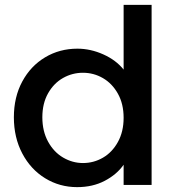

<svg xmlns="http://www.w3.org/2000/svg" viewBox="-20 -760 718 789"><path d="M37 -278Q37 -361 71.5 -425Q106 -489 165.5 -524.5Q225 -560 298 -560Q352 -560 404.5 -536.5Q457 -513 488 -474V-740H603V0H488V-83Q460 -43 410.5 -17Q361 9 297 9Q225 9 165.5 -27.5Q106 -64 71.5 -129.5Q37 -195 37 -278ZM488 -276Q488 -333 464.5 -375Q441 -417 403 -439Q365 -461 321 -461Q277 -461 239 -439.5Q201 -418 177.5 -376.5Q154 -335 154 -278Q154 -221 177.5 -178Q201 -135 239.5 -112.5Q278 -90 321 -90Q365 -90 403 -112Q441 -134 464.5 -176.5Q488 -219 488 -276Z"/></svg>

Font: MSTAGE Medium
Style: Regular
Weight: 500
Designer: Ninad Kale (Devanagari), Jonny Pinhorn (Latin)
Foundry: Indian Type Foundry
Version: 4.004